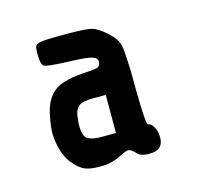

<svg xmlns="http://www.w3.org/2000/svg" viewBox="-60 -828 470 451"><g transform="rotate(-15 175.0 -603.0)"><path d="M259.8 -644.5Q259.8 -508.8 266.6 -508.8Q273.4 -508.8 279.8 -498Q286.1 -487.3 286.1 -471.7Q286.1 -441.4 252 -441.4Q229.5 -441.4 221.7 -452.1Q211.9 -461.9 206.5 -462.4Q201.2 -462.9 185.5 -455.1Q162.1 -442.4 136.7 -442.4Q132.8 -442.4 129.9 -442.4Q109.4 -442.4 96.7 -447.3Q82 -453.1 66.4 -472.7Q44.9 -501 43.9 -549.8Q44.9 -568.4 50.8 -595.7Q62.5 -644.5 102.5 -656.2Q119.1 -662.1 148.9 -664.1Q178.7 -666 185.1 -668Q191.4 -669.9 192.9 -679.7Q194.3 -689.5 182.1 -693.8Q169.9 -698.2 134.8 -699.2Q70.3 -701.2 64.5 -706.5Q58.6 -711.9 58.6 -730.5Q57.6 -750 61 -755.4Q64.5 -760.7 78.1 -762.2Q91.8 -763.7 137.7 -763.7Q183.6 -763.7 197.3 -759.8Q211.9 -755.9 232.4 -737.3Q246.1 -724.6 251.5 -713.9Q256.8 -703.1 257.8 -682.1Q258.8 -661.1 259.8 -644.5ZM188.5 -508.8V-601.6H160.2Q132.8 -601.6 123.5 -594.7Q114.3 -587.9 111.8 -573.2Q109.4 -558.6 109.4 -548.8Q109.4 -520.5 121.1 -514.6Q132.8 -508.8 150.4 -508.8Z"/></g></svg>

Font: Semi-Sweet
Style: Book
Weight: 400
Designer: Walter E Stewart
Version: 0.5